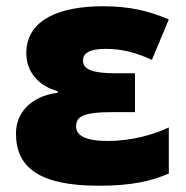

<svg xmlns="http://www.w3.org/2000/svg" viewBox="-20 -583 594 613"><path d="M411 -349H351C273 -349 245 -362 245 -390C245 -413 266 -427 317 -427C370 -427 414 -415 465 -392L519 -521C453 -549 392 -563 309 -563C173 -563 64 -522 64 -413C64 -353 104 -308 164 -292V-287C76 -275 31 -221 31 -157C31 -50 103 10 295 10C402 10 463 -5 519 -29V-176C473 -155 406 -133 323 -133C233 -133 223 -162 223 -179C223 -209 241 -225 339 -225H411Z"/></svg>

Font: Noto Sans UI Black
Style: Regular
Weight: 900
Designer: Monotype Design Team
Foundry: Monotype Imaging Inc.
Version: Version 1.901